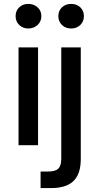

<svg xmlns="http://www.w3.org/2000/svg" viewBox="-20 -744 508 984"><path d="M75 0V-501H175V0ZM125 -598Q97 -598 78.5 -616Q60 -634 60 -661Q60 -689 78.5 -706.5Q97 -724 125 -724Q153 -724 172.5 -706.5Q192 -689 192 -661Q192 -634 172.5 -616Q153 -598 125 -598ZM188 220V135H227Q264 135 279 120Q294 105 294 70V-501H394V72Q394 124 376.5 157Q359 190 325 205Q291 220 243 220ZM345 -598Q316 -598 297.5 -616Q279 -634 279 -661Q279 -689 297.5 -706.5Q316 -724 345 -724Q373 -724 391.5 -706.5Q410 -689 410 -661Q410 -634 391.5 -616Q373 -598 345 -598Z"/></svg>

Font: DM Sans 17pt Medium
Style: Regular
Weight: 500
Version: Version 4.004;gftools[0.9.30]